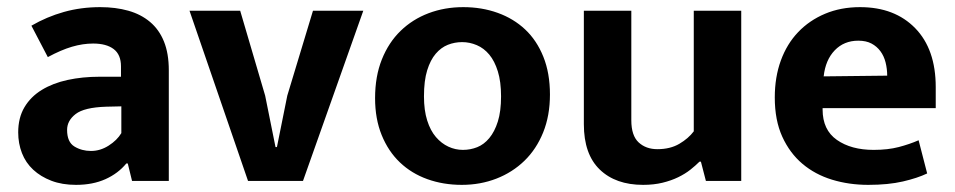

<svg xmlns="http://www.w3.org/2000/svg" viewBox="-20 -507 2676 538"><path d="M68 -435Q111 -460 159 -473.5Q207 -487 261 -487Q304 -487 339.5 -477Q375 -467 400.5 -445.5Q426 -424 439.5 -390.5Q453 -357 453 -310V0H350L338 -49H334Q311 -21 275.5 -5Q240 11 193 11Q154 11 124 -0.5Q94 -12 73 -31.5Q52 -51 41.5 -78Q31 -105 31 -136Q31 -177 48.5 -206.5Q66 -236 97 -255Q128 -274 169.5 -283Q211 -292 259 -292H319V-321Q319 -354 298.5 -369.5Q278 -385 241 -385Q212 -385 181.5 -376Q151 -367 114 -347ZM320 -209 277 -208Q216 -206 192 -187.5Q168 -169 168 -143Q168 -109 188.5 -96.5Q209 -84 235 -84Q261 -84 284.5 -99Q308 -114 320 -134Z M857 -477H998L829 0H675L511 -477H653L723 -239L752 -95H756L785 -239Z M1521 -242Q1521 -183 1502 -136Q1483 -89 1449.5 -56.5Q1416 -24 1371 -6.5Q1326 11 1274 11Q1222 11 1177.5 -5Q1133 -21 1100.5 -52Q1068 -83 1049.5 -128.5Q1031 -174 1031 -232Q1031 -293 1050 -340.5Q1069 -388 1102.5 -420.5Q1136 -453 1181 -470Q1226 -487 1278 -487Q1330 -487 1374.5 -471Q1419 -455 1451.5 -424.5Q1484 -394 1502.5 -348Q1521 -302 1521 -242ZM1384 -237Q1384 -278 1375 -307Q1366 -336 1351 -354Q1336 -372 1316 -380.5Q1296 -389 1275 -389Q1254 -389 1235 -381.5Q1216 -374 1201 -356.5Q1186 -339 1177 -310Q1168 -281 1168 -237Q1168 -198 1177 -169.5Q1186 -141 1201.5 -123Q1217 -105 1236.5 -96Q1256 -87 1277 -87Q1298 -87 1317 -94.5Q1336 -102 1351 -120Q1366 -138 1375 -166.5Q1384 -195 1384 -237Z M1924 -477H2057V0H1958L1944 -54H1940Q1929 -43 1914.5 -31.5Q1900 -20 1880.5 -10.5Q1861 -1 1836.5 5Q1812 11 1782 11Q1705 11 1660.5 -32Q1616 -75 1616 -159V-477H1749V-170Q1749 -127 1769.5 -108Q1790 -89 1822 -89Q1858 -89 1883.5 -104Q1909 -119 1924 -139Z M2602 -204H2285V-200Q2285 -143 2325 -115Q2365 -87 2428 -87Q2468 -87 2498.5 -95Q2529 -103 2554 -114L2578 -21Q2551 -8 2510 1.5Q2469 11 2413 11Q2359 11 2311.5 -3.5Q2264 -18 2228.5 -48Q2193 -78 2172 -124Q2151 -170 2151 -234Q2151 -291 2168 -337.5Q2185 -384 2216.5 -417Q2248 -450 2292 -468.5Q2336 -487 2390 -487Q2487 -487 2544.5 -428Q2602 -369 2602 -263ZM2466 -295Q2466 -314 2461.5 -332Q2457 -350 2447 -363.5Q2437 -377 2422 -385Q2407 -393 2385 -393Q2345 -393 2319 -366Q2293 -339 2288 -293Z"/></svg>

Font: Mukta Vaani
Style: Bold
Weight: 700
Designer: Noopur Datye, Girish Dalvi, Yashodeep Gholap, Pallavi Karambelkar
Foundry: Ek Type
Version: Version 2.538;PS 1.000;hotconv 16.6.51;makeotf.lib2.5.65220;